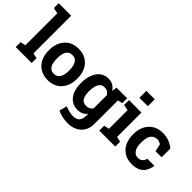

<svg xmlns="http://www.w3.org/2000/svg" viewBox="-34 -1466 2382 2382"><g transform="rotate(45 1157.0 -274.5)"><path d="M22.9 0V-85.4L91.8 -100.1V-661.1L15.6 -675.8V-761.7H234.4V-100.1L303.2 -85.4V0Z M591.8 10.3Q513.7 10.3 457.5 -23.9Q401.4 -58.1 371.6 -118.9Q341.8 -179.7 341.8 -258.8V-269Q341.8 -347.7 371.6 -408.4Q401.4 -469.2 457.3 -503.7Q513.2 -538.1 590.8 -538.1Q669.4 -538.1 725.1 -503.7Q780.8 -469.2 810.5 -408.7Q840.3 -348.1 840.3 -269V-258.8Q840.3 -179.7 810.5 -118.9Q780.8 -58.1 725.1 -23.9Q669.4 10.3 591.8 10.3ZM591.8 -99.1Q628.9 -99.1 652.3 -119.1Q675.8 -139.2 687 -175Q698.2 -210.9 698.2 -258.8V-269Q698.2 -315.9 687 -351.8Q675.8 -387.7 652.1 -408Q628.4 -428.2 590.8 -428.2Q554.2 -428.2 530.3 -408Q506.3 -387.7 495.4 -351.8Q484.4 -315.9 484.4 -269V-258.8Q484.4 -210.9 495.4 -174.8Q506.3 -138.7 530.3 -118.9Q554.2 -99.1 591.8 -99.1Z M1141.6 213.4Q1101.6 213.4 1051.8 203.1Q1002 192.9 963.9 173.8L990.2 72.3Q1024.4 86.9 1062.7 95.5Q1101.1 104 1134.3 104Q1191.4 104 1218 72.3Q1244.6 40.5 1244.6 -16.1V-50.8Q1221.2 -21 1189.5 -5.4Q1157.7 10.3 1116.7 10.3Q1052.2 10.3 1005.9 -22.2Q959.5 -54.7 935.1 -113.3Q910.6 -171.9 910.6 -249.5V-259.8Q910.6 -343.3 935.1 -405.8Q959.5 -468.3 1004.9 -503.2Q1050.3 -538.1 1113.8 -538.1Q1161.1 -538.1 1195.3 -518.3Q1229.5 -498.5 1253.4 -461.9L1263.7 -528.3H1449.7V-442.4L1387.7 -429.2V-15.6Q1387.7 54.2 1358.2 105.5Q1328.6 156.7 1273.4 185.1Q1218.3 213.4 1141.6 213.4ZM1156.7 -100.6Q1187 -100.6 1209 -112.5Q1231 -124.5 1244.6 -147.5V-377Q1231 -400.9 1208.7 -414.1Q1186.5 -427.2 1157.2 -427.2Q1120.6 -427.2 1097.7 -406Q1074.7 -384.8 1064 -347.4Q1053.2 -310.1 1053.2 -259.8V-249.5Q1053.2 -180.2 1077.1 -140.4Q1101.1 -100.6 1156.7 -100.6Z M1489.3 0V-85.4L1558.1 -100.1V-427.7L1481.9 -442.4V-528.3H1700.7V-100.1L1769 -85.4V0ZM1553.2 -640.1V-761.7H1700.7V-640.1Z M2064.9 10.3Q1988.8 10.3 1933.3 -23.9Q1877.9 -58.1 1848.1 -118.4Q1818.4 -178.7 1818.4 -256.3V-271Q1818.4 -349.1 1848.6 -409.2Q1878.9 -469.2 1934.1 -503.7Q1989.3 -538.1 2064 -538.1Q2135.3 -538.1 2186.8 -515.9Q2238.3 -493.7 2270.5 -464.4L2269.5 -313H2162.1L2143.1 -407.2Q2131.3 -418.9 2113.3 -426.3Q2095.2 -433.6 2076.7 -433.6Q2037.6 -433.6 2012 -414.1Q1986.3 -394.5 1973.6 -358.4Q1960.9 -322.3 1960.9 -271V-256.3Q1960.9 -202.1 1975.1 -167.2Q1989.3 -132.3 2012.9 -115.7Q2036.6 -99.1 2065.9 -99.1Q2103.5 -99.1 2126.2 -118.9Q2148.9 -138.7 2157.7 -174.8H2279.3L2280.8 -171.9Q2272.5 -115.7 2247.8 -74.7Q2223.1 -33.7 2178.5 -11.7Q2133.8 10.3 2064.9 10.3Z"/></g></svg>

Font: Robotiche
Style: Bold
Weight: 700
Designer: Google
Version: Version 2.001